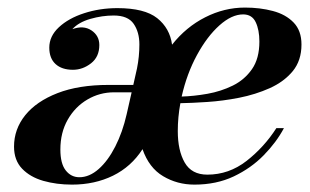

<svg xmlns="http://www.w3.org/2000/svg" viewBox="-20 -490 840 520"><path d="M274 -260H341L351 -304.5Q357.5 -336.5 357.5 -369.8Q357.5 -403 342 -425.5Q326.5 -448 288 -448Q256.5 -448 224.5 -438.8Q192.5 -429.5 176 -411Q206 -422 227.5 -407.8Q249 -393.5 249 -368Q249 -336 226.5 -318.5Q204 -301 177.5 -301Q147.5 -301 130.5 -316.5Q113.5 -332 113.5 -361Q113.5 -392 139.5 -416.2Q165.5 -440.5 207.8 -454.2Q250 -468 298 -468Q371.5 -468 405.8 -440.8Q440 -413.5 446 -369Q484 -417 535.8 -443.2Q587.5 -469.5 643.5 -469.5Q684.5 -469.5 719.2 -460.2Q754 -451 775.2 -429Q796.5 -407 796.5 -369.5Q796.5 -326 772.8 -297.2Q749 -268.5 710.5 -251.2Q672 -234 627.5 -225.2Q583 -216.5 541 -213.8Q499 -211 468.5 -210.5Q461.5 -172.5 461.5 -135Q461.5 -82.5 480.2 -49.8Q499 -17 541.5 -17Q600 -17 647.8 -54.2Q695.5 -91.5 728.5 -143H749Q728.5 -104.5 694.2 -69.5Q660 -34.5 613 -12.2Q566 10 506.5 10Q460 10 421.8 -12.8Q383.5 -35.5 366 -86Q335.5 -38.5 286 -14.2Q236.5 10 175 10Q133 10 97.2 -0.2Q61.5 -10.5 39.8 -33.2Q18 -56 18 -93Q18 -140 48.2 -177.8Q78.5 -215.5 135.8 -237.8Q193 -260 274 -260ZM682.5 -377.5Q682.5 -409 672.5 -430Q662.5 -451 638.5 -451Q607.5 -451 574.2 -421.2Q541 -391.5 513.5 -341Q486 -290.5 472 -228.5Q505.5 -229.5 542 -236Q578.5 -242.5 610.5 -258.2Q642.5 -274 662.5 -302.8Q682.5 -331.5 682.5 -377.5ZM195 -10Q222 -10 247.2 -32.2Q272.5 -54.5 292.2 -93.2Q312 -132 323 -180.5L336.5 -240H289Q250 -240 216.8 -220.5Q183.5 -201 163.5 -166Q143.5 -131 143.5 -85Q143.5 -47 158 -28.5Q172.5 -10 195 -10Z"/></svg>

Font: Bodoni* 11pt Medium
Style: Italic
Weight: 500
Italic angle: -13°
Version: Version 2.3